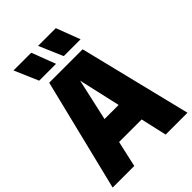

<svg xmlns="http://www.w3.org/2000/svg" viewBox="-272 -1073 1194 1194"><g transform="rotate(-45 325.0 -475.5)"><path d="M462 0 423 -172H224.5L186 0H-4L178 -740H472L654 0ZM261.5 -337H385.5L323 -613ZM143 -793 75 -951H231L291 -793ZM359 -793 291 -951H447L507 -793Z"/></g></svg>

Font: Encode Sans Condensed Black
Style: Regular
Weight: 900
Width: 3
Designer: Multiple Designers
Foundry: Impallari Type
Version: Version 2.000